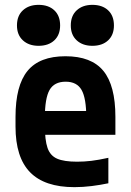

<svg xmlns="http://www.w3.org/2000/svg" viewBox="-20 -762 540 792"><path d="M287 10Q164 10 104 -51.5Q44 -113 44 -240V-280Q44 -409 93.5 -469.5Q143 -530 250 -530Q357 -530 406.5 -469.5Q456 -409 456 -280V-206H104V-304H359L336 -272V-275Q336 -357 316.5 -391Q297 -425 251 -425Q204 -425 184.5 -391Q165 -357 165 -275V-245Q165 -184 176 -152Q187 -120 215.5 -107.5Q244 -95 298 -95Q327 -95 356.5 -98.5Q386 -102 427 -111V-6Q394 1 358 5.5Q322 10 287 10ZM139 -573Q99 -573 74.5 -595.5Q50 -618 50 -657Q50 -697 74.5 -719.5Q99 -742 139 -742Q180 -742 204 -719.5Q228 -697 228 -657Q228 -618 204 -595.5Q180 -573 139 -573ZM361 -573Q321 -573 296.5 -595.5Q272 -618 272 -657Q272 -697 296.5 -719.5Q321 -742 361 -742Q402 -742 426 -719.5Q450 -697 450 -657Q450 -618 426 -595.5Q402 -573 361 -573Z"/></svg>

Font: M PLUS Code Latin SemiBold
Style: Regular
Weight: 600
Designer: Coji Morishita
Foundry: UNDERFOREST DESIGN
Version: Version 1.002; ttfautohint (v1.8.3)